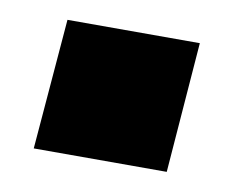

<svg xmlns="http://www.w3.org/2000/svg" viewBox="-39 -419 363 300"><g transform="rotate(10 142.5 -269.5)"><path d="M257 -373 241 -166H30L47 -373Z"/></g></svg>

Font: Nunito Sans Heavy Heavy
Style: Italic
Weight: 400
Italic angle: -4.541°
Designer: Vernon Adams
Foundry: Vernon Adams
Version: Version 2.002